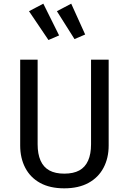

<svg xmlns="http://www.w3.org/2000/svg" viewBox="-20 -1014 702 1046"><path d="M476 -689H572V-221Q572 -153 544 -100Q516 -47 462 -17.5Q408 12 330 12Q252 12 198.5 -17.5Q145 -47 117.5 -100Q90 -153 90 -221V-689H185V-228Q185 -175 201 -139Q217 -103 249 -85.5Q281 -68 330 -68Q380 -68 412 -85.5Q444 -103 460 -139Q476 -175 476 -228ZM302 -821 216 -994 138 -953 244 -796ZM444 -826 368 -994 290 -953 386 -801Z"/></svg>

Font: Fira Sans Variable
Style: Regular
Weight: 400
Designer: Carrois Corporate & Edenspiekermann AG
Foundry: Carrois Corporate GbR & Edenspiekermann AG
Version: Version 4.202